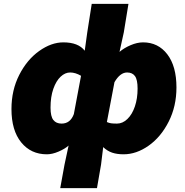

<svg xmlns="http://www.w3.org/2000/svg" viewBox="-20 -781 953 988"><path d="M312 66 333 -32Q314 -15 281.5 -1Q249 13 221 13Q139 13 89 -48.5Q39 -110 39 -220Q39 -317 79 -395.5Q119 -474 181.5 -518.5Q244 -563 306 -563Q383 -563 416 -520L429 -614L452 -761H641L617 -614L595 -514Q618 -534 652 -548.5Q686 -563 716 -563Q794 -563 841 -501.5Q888 -440 888 -331Q888 -234 848 -155Q808 -76 745 -31.5Q682 13 616 13Q582 13 557 4.5Q532 -4 511 -24L500 66L479 187H290ZM360 -194 397 -391Q368 -408 341 -408Q315 -408 292 -386.5Q269 -365 254.5 -324Q240 -283 240 -227Q240 -182 254.5 -163.5Q269 -145 297 -145Q342 -145 360 -194ZM688 -325Q688 -371 674.5 -389.5Q661 -408 634 -408Q598 -408 569 -358L530 -153Q541 -148 552 -146.5Q563 -145 582 -145Q611 -145 635.5 -168.5Q660 -192 674 -233Q688 -274 688 -325Z"/></svg>

Font: Nebula Sans Black
Style: Regular
Weight: 900
Italic angle: -9°
Designer: Paul D. Hunt for Adobe (as Source Sans)
Foundry: Nebula Entertainment & Broadcasting LLC
Version: Version 1.010